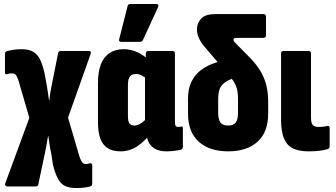

<svg xmlns="http://www.w3.org/2000/svg" viewBox="-20 -755 1692 968"><path d="M364 193Q309 193 285.5 165.5Q262 138 247 76L238 17Q233 -4 230 -24.5Q227 -45 224 -68H222Q218 -45 214.5 -24.5Q211 -4 206 19L173 175Q171 185 160 185H16Q10 185 7 180Q4 175 7 168L128 -161L72 -353Q66 -370 59.5 -377.5Q53 -385 41 -385Q34 -385 28 -384Q22 -383 15 -381Q5 -378 5 -391V-483Q5 -494 15 -497Q30 -501 48.5 -504Q67 -507 88 -507Q127 -507 149 -493Q171 -479 183 -453Q195 -427 204 -389L216 -323Q219 -306 221.5 -288.5Q224 -271 227 -251H229Q231 -271 234 -290Q237 -309 241 -327L273 -487Q275 -498 287 -498H428Q442 -498 437 -483L323 -162L381 36Q388 56 395 64Q402 72 412 72Q418 72 423.5 70.5Q429 69 435 68Q445 67 445 79V172Q445 182 435 185Q421 189 402.5 191Q384 193 364 193Z M588 8Q529 8 501.5 -27.5Q474 -63 474 -138V-337Q474 -393 488.5 -430.5Q503 -468 532 -487.5Q561 -507 604 -507Q639 -507 671 -492.5Q703 -478 728 -454L723 -356Q708 -368 693.5 -375Q679 -382 666 -382Q652 -382 643 -376.5Q634 -371 629.5 -359Q625 -347 625 -327V-169Q625 -144 632.5 -133Q640 -122 657 -122Q672 -122 688.5 -132Q705 -142 723 -161L741 -84Q713 -46 674 -19Q635 8 588 8ZM820 8Q770 8 744 -18Q718 -44 718 -94V-111L711 -128V-413L715 -445V-485Q715 -498 728 -498H848Q862 -498 862 -485V-142Q862 -126 865.5 -120.5Q869 -115 878 -115Q884 -115 887 -115.5Q890 -116 894 -117Q902 -119 902 -109V-15Q902 -3 889 1Q872 4 854.5 6Q837 8 820 8ZM591 -544Q577 -544 581 -558L623 -723Q624 -730 628.5 -732.5Q633 -735 639 -735H767Q784 -735 776 -717L701 -554Q697 -544 684 -544Z M1130 8Q1036 8 982 -40.5Q928 -89 928 -182V-259Q928 -307 944.5 -341.5Q961 -376 988.5 -398Q1016 -420 1050 -433Q1084 -446 1118 -453L1184 -370Q1141 -357 1118.5 -342.5Q1096 -328 1088 -307.5Q1080 -287 1080 -255V-188Q1080 -152 1092 -137Q1104 -122 1130 -122Q1157 -122 1168.5 -137Q1180 -152 1180 -188V-254Q1180 -289 1173.5 -310.5Q1167 -332 1154.5 -349.5Q1142 -367 1124 -387L1009 -522Q992 -542 982.5 -563.5Q973 -585 973 -607Q973 -639 994.5 -661.5Q1016 -684 1066 -684H1308Q1321 -684 1321 -670V-577Q1321 -564 1308 -564H1171Q1157 -564 1157 -554Q1157 -550 1161 -545Q1165 -540 1170 -535L1245 -459Q1281 -421 1299.5 -385.5Q1318 -350 1325 -315.5Q1332 -281 1332 -242V-182Q1332 -89 1278.5 -40.5Q1225 8 1130 8Z M1535 8Q1489 8 1458.5 -6Q1428 -20 1412.5 -55.5Q1397 -91 1397 -155V-485Q1397 -498 1410 -498H1535Q1548 -498 1548 -485V-162Q1548 -135 1556.5 -125Q1565 -115 1586 -115Q1599 -115 1610.5 -116.5Q1622 -118 1632 -120Q1642 -121 1642 -108V-18Q1642 -5 1631 -3Q1615 2 1591.5 5Q1568 8 1535 8Z"/></svg>

Font: Sofia Sans Condensed Black
Style: Regular
Weight: 900
Designer: Botio Nikoltchev, Ani Petrova
Foundry: lettersoup
Version: Version 4.101